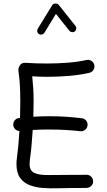

<svg xmlns="http://www.w3.org/2000/svg" viewBox="-20 -1034 596 1071"><path d="M54.2 -335Q52.2 -349.6 61.5 -361.8Q70.8 -374 85.9 -375.5Q88.9 -376 91.8 -376Q93.3 -424.8 93.3 -468.8Q93.3 -503.9 92.3 -530.8Q91.3 -557.6 89.1 -584Q86.9 -610.4 82.5 -642.6Q81.1 -653.8 90.8 -669.2Q100.6 -684.6 120.6 -683.6Q151.4 -681.6 182.1 -680.7Q212.9 -679.7 242.7 -679.7Q299.3 -679.7 357.9 -684.3Q416.5 -689 461.9 -699.2Q476.6 -702.6 489.5 -694.6Q502.4 -686.5 505.9 -671.9Q509.3 -657.2 501.2 -644.3Q493.2 -631.3 478.5 -627.9Q425.8 -615.7 364 -610.6Q302.2 -605.5 242.7 -605.5Q221.7 -605.5 200.7 -606.4Q179.7 -607.4 159.7 -608.4Q163.6 -572.8 165.5 -541.5Q167.5 -510.3 167.5 -468.8Q167.5 -427.7 166 -382.8Q209 -385.7 256.3 -385.7Q302.2 -385.7 346.9 -382.8Q391.6 -379.9 436 -374.5Q451.2 -373 460.7 -360.8Q470.2 -348.6 468.3 -334Q466.3 -318.8 454.3 -309.6Q442.4 -300.3 427.2 -302.2Q345.2 -311.5 256.3 -311.5Q231.9 -311.5 208.7 -311Q185.5 -310.5 162.6 -309.1Q159.7 -264.2 155.8 -221.4Q151.9 -178.7 146.5 -142.1Q145 -130.4 145 -119.6Q145 -81.1 172.6 -68.8Q200.2 -56.6 254.4 -57.6Q308.6 -58.6 387.2 -58.6Q406.7 -58.6 425.3 -58.6Q443.8 -58.6 461.9 -59.1Q477.1 -59.6 488 -49.1Q499 -38.6 499.5 -22.9Q500 -7.8 489.3 2.9Q478.5 13.7 462.9 14.2Q444.3 14.6 425.5 14.6Q406.7 14.6 387.2 14.6Q348.6 14.6 305.2 16.1Q261.7 17.6 220.5 14.6Q179.2 11.7 145.5 -1.2Q111.8 -14.2 91.8 -42.2Q71.8 -70.3 71.8 -119.6Q71.8 -127 72.3 -134.8Q72.8 -142.6 74.2 -150.9Q78.6 -183.6 82.3 -222.7Q85.9 -261.7 88.4 -303.2Q75.2 -303.7 65.4 -312.7Q55.7 -321.8 54.2 -335ZM197.3 -844.2Q189.9 -848.6 188 -857.4Q186 -866.2 190.4 -873.5L271.5 -1005.4Q276.9 -1014.2 289.3 -1014.2Q301.8 -1014.2 307.1 -1007.3L400.9 -889.6Q406.2 -882.8 405.3 -873.5Q404.3 -864.3 397.5 -858.9Q390.6 -853.5 381.3 -854.7Q372.1 -856 366.7 -862.8L292 -956.5L227.5 -851.1Q222.7 -843.8 213.9 -841.6Q205.1 -839.4 197.3 -844.2Z"/></svg>

Font: Mikhak-FD Regular
Style: FD-Regular
Weight: 400
Designer: Amin Abedi
Version: Version 3.2